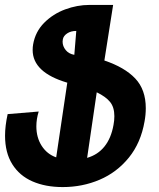

<svg xmlns="http://www.w3.org/2000/svg" viewBox="-26 -745 646 779"><path d="M565.5 -306Q565.5 -381.5 522.5 -426.8Q479.5 -472 397.5 -499.5L433 -725H336.5Q287.5 -725 238.2 -706.8Q189 -688.5 153.2 -652.5Q117.5 -616.5 108.5 -565.5Q106.5 -555 106.5 -542Q106.5 -451 247 -409.5L202 -106.5Q165 -119.5 143.2 -153.2Q121.5 -187 121.5 -232.5Q121.5 -262 131 -292.5L5 -282Q-5.5 -234 -5.5 -194.5Q-5.5 -125.5 23.8 -78.8Q53 -32 105.8 -9Q158.5 14 228.5 14Q308.5 14 378.2 -15.8Q448 -45.5 496.8 -105.5Q545.5 -165.5 560.5 -252.5Q565.5 -279.5 565.5 -306ZM283.5 -619.5 275.5 -522.5Q253 -526.5 240.5 -542Q228 -557.5 228 -576Q228 -579.5 229 -585.5Q231.5 -599.5 246.5 -609.5Q261.5 -619.5 283.5 -619.5ZM438 -273.5Q438 -256 434.5 -238Q425 -184.5 398 -150.8Q371 -117 327.5 -104.5L366.5 -370.5Q403 -353 420.5 -331.5Q438 -310 438 -273.5Z"/></svg>

Font: JuliaMono ExtraBoldItalic
Style: Regular
Weight: 800
Italic angle: -9°
Monospace: yes
Designer: cormullion
Foundry: corm
Version: Version 0.049; ttfautohint (v1.8.4)